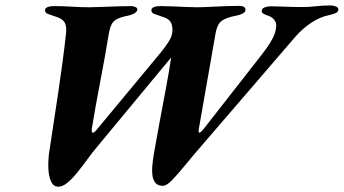

<svg xmlns="http://www.w3.org/2000/svg" viewBox="-20 -677 1278 714"><path d="M196.5 17.3Q178.8 17.3 169.9 -2.1Q161 -21.6 159.8 -52Q158.6 -82.4 163.4 -114.1Q171.9 -170.9 180.5 -226.3Q189 -281.6 197.1 -336.5Q205.1 -391.3 212.3 -444.3Q219.5 -497.3 225.1 -548.4Q227.6 -570.7 224.3 -583.6Q221 -596.4 210.9 -603.9Q200.8 -611.4 183.4 -616.4Q167.6 -621.7 157.5 -625.5Q147.5 -629.3 147.5 -638.9Q147.5 -646.9 156.9 -650.6Q166.2 -654.4 182 -654.4Q211.9 -654.4 246.8 -652.2Q281.6 -650 312.3 -650Q331.9 -650 360.9 -651.3Q389.9 -652.6 418.8 -653.5Q447.7 -654.3 467.8 -654.3Q476.5 -654.3 484.4 -650.5Q492.3 -646.6 490.7 -639.8Q488.2 -631.2 476.8 -625.8Q465.5 -620.4 454.8 -618.4Q430.8 -613.9 416.6 -606.9Q402.5 -599.9 395.7 -587.5Q388.8 -575.1 384.7 -552.1Q370.7 -465.7 353.2 -375.7Q335.7 -285.8 321.6 -199Q319.8 -184.7 324.6 -183.4Q329.3 -182.2 340.1 -195.3L575.8 -479.3Q594.8 -502.2 608.1 -523.4Q621.3 -544.5 621.3 -565.1Q621.3 -587.4 612.1 -598.6Q602.8 -609.8 578.8 -616.4Q562.9 -621.7 553 -625.6Q543 -629.4 543 -639.1Q543 -646.9 552.6 -650.6Q562.1 -654.4 577.4 -654.4Q597.3 -654.4 621.2 -653.3Q645.1 -652.2 668.9 -651.1Q692.7 -650 711.7 -650Q731.5 -650 760.4 -651.5Q789.3 -653 818.3 -654.1Q847.3 -655.2 868.2 -655.2Q892.9 -655.2 892.9 -640.5Q892.9 -631.9 882.1 -626.5Q871.2 -621.1 859.2 -618.9Q821.2 -611.9 804.5 -599.4Q787.7 -586.8 781.9 -554.3L719.3 -197.3Q716.8 -183 722 -183.8Q727.2 -184.7 737.7 -198L950.7 -470.3Q990.8 -521.1 1001.3 -551.3Q1011.8 -581.6 1003.7 -597.3Q995.5 -612.9 977.2 -618.5Q967 -621.5 959.2 -626.4Q951.4 -631.2 953.9 -639.8Q955.5 -646.8 966.2 -650.2Q977 -653.6 987.3 -653.6Q1007 -653.6 1025.8 -652.7Q1044.7 -651.8 1063.7 -651.3Q1082.7 -650.8 1102.1 -650.8Q1131.5 -650.8 1155.3 -653.8Q1179.2 -656.8 1208.7 -656.8Q1219.9 -656.8 1229.1 -652.9Q1238.3 -649 1238.3 -641.4Q1238.3 -631.9 1225 -627Q1211.7 -622.2 1200.5 -620Q1168.6 -613.2 1137 -592.1Q1105.3 -571 1078.5 -540.5L727.4 -132.5Q695.6 -96 668.2 -62.3Q640.7 -28.6 620.1 -7.3Q599.5 14 585.9 14Q569.5 14 560.5 5.6Q551.5 -2.8 548 -18.7Q544.6 -34.6 546.2 -57.7Q547.9 -80.9 553.3 -111.2Q562.5 -164.6 574.3 -227.2Q586.2 -289.7 597.6 -351.4Q609 -413.1 616.5 -463.3L341.5 -131.4Q324.4 -111.3 305.9 -85.8Q287.3 -60.2 268.3 -36.6Q249.2 -12.9 231.1 2.2Q213 17.3 196.5 17.3Z"/></svg>

Font: EB Garamond
Style: Italic
Weight: 400
Italic angle: -17.2°
Designer: Georg Duffner and Octavio Pardo
Foundry: Georg Duffner
Version: Version 1.001